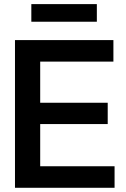

<svg xmlns="http://www.w3.org/2000/svg" viewBox="-20 -890 598 910"><path d="M51 0H523V-102H170.5V-302H490.5V-403H170.5V-598H517.5V-700H51ZM128.5 -870.5V-787H439V-870.5Z"/></svg>

Font: MCL Standard Medium
Style: Regular
Weight: 500
Designer: Květoslav Bartoš
Foundry: Florian Karsten
Version: Version 1.001;Glyphs 3.2.3 (3260)